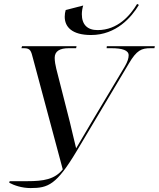

<svg xmlns="http://www.w3.org/2000/svg" viewBox="-20 -949 807 976"><path d="M443 -771C571 -771 649 -862 686 -924L677 -929C642 -871 579 -796 476 -796C424 -796 396 -824 396 -877C396 -891 399 -909 403 -921L314 -898C311 -889 309 -876 309 -864C309 -812 346 -771 443 -771ZM27 -20C51 -7 91 7 135 7C225 7 267 -9 371 -183L635 -626C675 -694 699 -704 746 -704H765L767 -714H523L522 -704H545C603 -704 634 -693 634 -668C634 -654 629 -636 615 -612L443 -324C417 -281 393 -238 367 -195C352 -254 343 -298 335 -329L266 -600C262 -616 258 -638 258 -655C258 -689 284 -704 330 -704H367L369 -714H92L89 -704H102C135 -704 138 -690 148 -651L299 -88C258 -37 201 -28 118 -28H29Z"/></svg>

Font: Noto Serif Display
Style: Italic
Weight: 400
Italic angle: -12°
Designer: Monotype Design Team
Foundry: Monotype Imaging Inc.
Version: Version 2.009